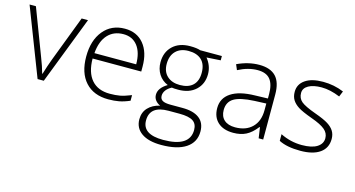

<svg xmlns="http://www.w3.org/2000/svg" viewBox="-83 -879 2691 1457"><g transform="rotate(15 1263.0 -150.5)"><path d="M205.1 0 0 -530.8H49.8L187 -169.9Q214.4 -100.6 228 -48.8H231Q251 -115.2 272 -170.9L409.2 -530.8H459L253.9 0Z M762.2 9.8Q646.5 9.8 581.8 -61.5Q517.1 -132.8 517.1 -261.2Q517.1 -388.2 579.6 -464.6Q642.1 -541 748 -541Q841.8 -541 896 -475.6Q950.2 -410.2 950.2 -297.9V-258.8H567.9Q568.8 -149.4 618.9 -91.8Q668.9 -34.2 762.2 -34.2Q807.6 -34.2 842 -40.5Q876.5 -46.9 929.2 -67.9V-23.9Q884.3 -4.4 846.2 2.7Q808.1 9.8 762.2 9.8ZM748 -498Q671.4 -498 625 -447.5Q578.6 -397 570.8 -301.8H898.9Q898.9 -394 858.9 -446Q818.8 -498 748 -498Z M1510.7 -530.8V-497.1L1400.9 -490.2Q1444.8 -435.5 1444.8 -370.1Q1444.8 -293.5 1393.8 -245.8Q1342.8 -198.2 1256.8 -198.2Q1220.7 -198.2 1206.1 -201.2Q1177.2 -186 1162.1 -165.5Q1147 -145 1147 -122.1Q1147 -96.7 1166.3 -85Q1185.5 -73.2 1231 -73.2H1323.7Q1410.2 -73.2 1456.1 -38.3Q1502 -3.4 1502 64.9Q1502 148.9 1433.8 194.6Q1365.7 240.2 1239.7 240.2Q1139.6 240.2 1084.7 201.7Q1029.8 163.1 1029.8 94.2Q1029.8 39.6 1063.7 3.4Q1097.7 -32.7 1155.8 -45.9Q1131.8 -56.2 1117.4 -75Q1103 -93.8 1103 -118.2Q1103 -171.4 1170.9 -211.9Q1124.5 -231 1098.6 -271.7Q1072.8 -312.5 1072.8 -365.2Q1072.8 -444.8 1123.3 -492.9Q1173.8 -541 1259.8 -541Q1312 -541 1340.8 -530.8ZM1081.1 89.8Q1081.1 199.2 1243.7 199.2Q1452.6 199.2 1452.6 65.9Q1452.6 18.1 1419.9 -3.4Q1387.2 -24.9 1314 -24.9H1227.1Q1081.1 -24.9 1081.1 89.8ZM1121.6 -365.2Q1121.6 -303.7 1158.9 -269.8Q1196.3 -235.8 1258.8 -235.8Q1325.2 -235.8 1360.6 -269.5Q1396 -303.2 1396 -367.2Q1396 -435.1 1359.6 -469Q1323.2 -502.9 1257.8 -502.9Q1194.3 -502.9 1158 -466.6Q1121.6 -430.2 1121.6 -365.2Z M1941.9 0 1929.7 -84H1925.8Q1885.7 -32.7 1843.5 -11.5Q1801.3 9.8 1743.7 9.8Q1665.5 9.8 1622.1 -30.3Q1578.6 -70.3 1578.6 -141.1Q1578.6 -218.8 1643.3 -261.7Q1708 -304.7 1830.6 -307.1L1931.6 -310.1V-345.2Q1931.6 -420.9 1900.9 -459.5Q1870.1 -498 1801.8 -498Q1728 -498 1648.9 -457L1630.9 -499Q1718.3 -540 1803.7 -540Q1891.1 -540 1934.3 -494.6Q1977.5 -449.2 1977.5 -353V0ZM1746.6 -34.2Q1831.5 -34.2 1880.6 -82.8Q1929.7 -131.3 1929.7 -217.8V-270L1836.9 -266.1Q1725.1 -260.7 1677.5 -231.2Q1629.9 -201.7 1629.9 -139.2Q1629.9 -89.4 1660.4 -61.8Q1690.9 -34.2 1746.6 -34.2Z M2478.5 -138.2Q2478.5 -66.9 2424.3 -28.6Q2370.1 9.8 2270.5 9.8Q2164.1 9.8 2101.6 -22.9V-75.2Q2181.6 -35.2 2270.5 -35.2Q2349.1 -35.2 2389.9 -61.3Q2430.7 -87.4 2430.7 -130.9Q2430.7 -170.9 2398.2 -198.2Q2365.7 -225.6 2291.5 -252Q2211.9 -280.8 2179.7 -301.5Q2147.5 -322.3 2131.1 -348.4Q2114.7 -374.5 2114.7 -412.1Q2114.7 -471.7 2164.8 -506.3Q2214.8 -541 2304.7 -541Q2390.6 -541 2467.8 -508.8L2449.7 -464.8Q2371.6 -497.1 2304.7 -497.1Q2239.7 -497.1 2201.7 -475.6Q2163.6 -454.1 2163.6 -416Q2163.6 -374.5 2193.1 -349.6Q2222.7 -324.7 2308.6 -293.9Q2380.4 -268.1 2413.1 -247.3Q2445.8 -226.6 2462.2 -200.2Q2478.5 -173.8 2478.5 -138.2Z"/></g></svg>

Font: JBL Sans
Style: Light
Weight: 300
Version: Version 1.10